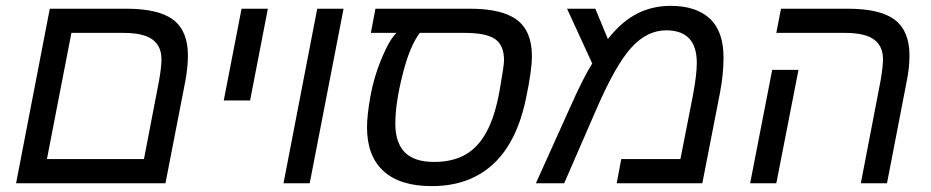

<svg xmlns="http://www.w3.org/2000/svg" viewBox="-20 -629 3194 659"><path d="M547.9 0H35.2L150.9 -599.1H413.1Q524.9 -599.1 575 -560.8Q625 -522.5 625 -439Q625 -399.9 616.2 -351.1ZM225.1 -516.1 141.1 -83H474.1L525.9 -352.1Q534.2 -398.9 534.2 -425.8Q534.2 -470.7 503.2 -493.4Q472.2 -516.1 403.8 -516.1Z M809.1 -599.1H899.4L838.4 -284.2H748Z M1068.8 -599.1H1159.2L1043 0H953.1Z M1340.8 -516.1H1252.9L1268.6 -599.1H1592.8Q1704.1 -599.1 1754.9 -560.3Q1805.7 -521.5 1805.7 -436Q1805.7 -387.2 1784.7 -288.1Q1763.7 -189 1720.9 -123.3Q1678.2 -57.6 1613.3 -23.9Q1548.3 9.8 1461.9 9.8Q1353 9.8 1296.4 -41.7Q1239.7 -93.3 1239.7 -191.9Q1239.7 -233.4 1251.5 -299.1Q1263.2 -364.7 1290 -429Q1316.9 -493.2 1340.8 -516.1ZM1420.9 -516.1Q1386.2 -470.7 1361.6 -372.3Q1336.9 -273.9 1336.9 -205.1Q1336.9 -139.2 1369.4 -106.2Q1401.9 -73.2 1469.7 -73.2Q1533.7 -73.2 1577.9 -98.6Q1622.1 -124 1650.6 -177.5Q1679.2 -231 1694.6 -317.4Q1710 -403.8 1710 -421.9Q1710 -473.6 1679.2 -494.9Q1648.4 -516.1 1575.7 -516.1Z M2281.7 -608.9Q2369.1 -608.9 2416.3 -565.2Q2463.4 -521.5 2463.4 -431.2Q2463.4 -373.5 2450.7 -308.1L2390.6 0H2096.7L2112.3 -83H2315.4L2357.4 -296.9Q2371.6 -370.6 2371.6 -413.1Q2371.6 -524.9 2266.6 -524.9Q2200.7 -524.9 2146.7 -465.3Q2092.8 -405.8 2027.3 -254.9L1916.5 0H1819.3L1937.5 -262.2Q1982.4 -363.3 2012.7 -411.1L1926.3 -599.1H2023.4L2066.4 -495.1Q2113.8 -555.2 2166.3 -582Q2218.8 -608.9 2281.7 -608.9Z M2644.5 0H2554.7L2630.4 -389.2H2720.7ZM2934.6 0 3002.4 -352.1Q3010.7 -400.4 3010.7 -425.8Q3010.7 -470.7 2979.7 -493.4Q2948.7 -516.1 2880.4 -516.1H2644.5L2660.6 -599.1H2889.6Q3001.5 -599.1 3051.5 -560.8Q3101.6 -522.5 3101.6 -438Q3101.6 -396.5 3092.3 -351.1L3024.4 0Z"/></svg>

Font: Liberation Sans
Style: Italic
Weight: 400
Italic angle: -12°
Designer: Steve Matteson
Foundry: Ascender Corporation
Version: Version 2.1.5